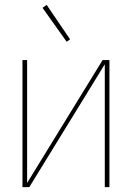

<svg xmlns="http://www.w3.org/2000/svg" viewBox="-20 -766 540 786"><path d="M72 0V-520H91V-17L400 -520H428V0H409V-503L100 0ZM253 -595 154 -734 171 -746 267 -605Z"/></svg>

Font: Iosevka Curly Thin
Style: Regular
Weight: 100
Monospace: yes
Designer: Belleve Invis
Foundry: Belleve Invis
Version: Version 22.1.2; ttfautohint (v1.8.4)